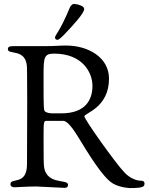

<svg xmlns="http://www.w3.org/2000/svg" viewBox="-20 -946 758 974"><path d="M259 -755C259 -749 265 -744 271 -744C279 -744 295 -759 310 -775C351 -818 407 -879 407 -900C407 -921 359 -926 355 -926C351 -926 341 -923 334 -907C282 -782 259 -769 259 -755ZM20 -696C20 -665 117 -705 117 -597C117 -570 118 -533 118 -428C118 -317 117 -177 117 -113C117 -3 33 -47 33 -12C33 1 44 4 54 4C65 4 116 0 164 0C174 0 303 7 307 7C321 7 325 1 325 -9C325 -42 202 0 202 -121C202 -135 201 -121 201 -262C201 -333 203 -333 218 -333H279H300C312 -333 332 -323 374 -255C425 -172 500 -46 553 -15C589 6 636 8 639 8C711 8 713 0 713 -17C713 -25 705 -29 699 -29C647 -29 611 -71 607 -76C566 -119 408 -340 408 -356C408 -372 533 -399 533 -547C533 -654 429 -715 315 -715C280 -715 258 -712 215 -712H49C28 -712 20 -709 20 -696ZM201 -536V-564C201 -654 203 -674 254 -674C398 -674 449 -579 449 -510C449 -439 413 -371 291 -371H262H252C233 -371 222 -372 209 -380C201 -385 201 -405 201 -536Z"/></svg>

Font: OFL Sorts Mill Goudy
Style: Regular
Weight: 500
Version: Version 003.000